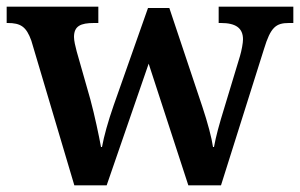

<svg xmlns="http://www.w3.org/2000/svg" viewBox="-21 -556 900 576"><path d="M73 -434 202 0H299L425 -365L544 0H642L771 -409C791 -475 807 -487 846 -487H859V-536H635V-487H642C686 -487 708 -472 708 -438C708 -427 704 -405 699 -388L653 -236C636 -181 627 -148 621 -115H618C614 -143 602 -188 586 -236L487 -532H423L320 -240C303 -191 291 -148 285 -115H282C276 -148 263 -210 250 -258L209 -402C205 -417 201 -434 201 -445C201 -478 221 -487 261 -487H274V-536H-1V-487H2C41 -487 58 -476 73 -434Z"/></svg>

Font: Noto Serif Yezidi SemiBold
Style: Regular
Weight: 600
Designer: Dalton Maag Ltd
Foundry: Dalton Maag Ltd
Version: Version 1.001